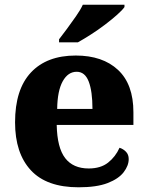

<svg xmlns="http://www.w3.org/2000/svg" viewBox="-20 -786 626 816"><path d="M314 10Q178 10 111 -62.5Q44 -135 44 -266Q44 -406 111.5 -478Q179 -550 302 -550Q416 -550 481.5 -489Q547 -428 547 -309V-255H221Q223 -158 257 -114Q291 -70 357 -70Q408 -70 439.5 -95Q471 -120 488 -158Q504 -153 515.5 -141Q527 -129 527 -110Q527 -82 505.5 -54Q484 -26 437.5 -8Q391 10 314 10ZM373 -323Q373 -398 357 -439.5Q341 -481 306 -481Q269 -481 246.5 -440.5Q224 -400 223 -323ZM231 -619Q246 -638 265 -664Q284 -690 303 -717Q322 -744 332 -766H509V-756Q500 -743 477.5 -723Q455 -703 426 -681Q397 -659 366.5 -639.5Q336 -620 311 -606H231Z"/></svg>

Font: Noto Serif Hebrew ExtraBold
Style: Regular
Weight: 800
Version: Version 2.003